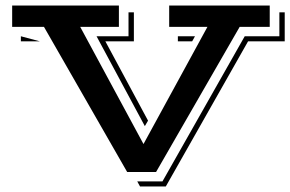

<svg xmlns="http://www.w3.org/2000/svg" viewBox="-20 -628 1060 701"><path d="M140.6 -529.8H24.4V-607.9H414.1V-529.8H272.9L503.9 -102.1L737.3 -529.8H597.7V-607.9H964.8V-529.8H855L549.8 0H444.3ZM573.2 34.2 873.5 -495.6H1000V-583H1019.5V-477.1H885.7L585.4 52.7H491.2L481 34.2ZM332.5 -495.6H449.2V-583H468.8V-477.1H364.7L520.5 -187.5L508.8 -167.5ZM629.4 -495.6H691.9L681.6 -477.1H629.4ZM56.2 -495.6 125.5 -477.1H136.2H56.2Z"/></svg>

Font: Vast Shadow
Style: Regular
Weight: 400
Designer: Nicole Fally
Foundry: Nicole Fally
Version: Version 1.002